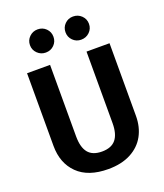

<svg xmlns="http://www.w3.org/2000/svg" viewBox="-166 -1027 985 1153"><g transform="rotate(-20 327.0 -451.0)"><path d="M287 -844Q287 -813 265.5 -791.5Q244 -770 212 -770Q181 -770 159 -791.5Q137 -813 137 -844Q137 -875 159 -896.5Q181 -918 212 -918Q244 -918 265.5 -896.5Q287 -875 287 -844ZM514 -844Q514 -813 492 -791.5Q470 -770 438 -770Q407 -770 385.5 -791.5Q364 -813 364 -844Q364 -875 385.5 -896.5Q407 -918 438 -918Q470 -918 492 -896.5Q514 -875 514 -844ZM590 -228Q590 -157 560 -102Q530 -47 470.5 -15.5Q411 16 326 16Q198 16 130.5 -50.5Q63 -117 63 -228V-692H210V-235Q210 -165 238 -130.5Q266 -96 326 -96Q386 -96 414.5 -130.5Q443 -165 443 -235V-692H590Z"/></g></svg>

Font: Wolseley Sans SemiBold
Style: Regular
Weight: 600
Designer: Carrois Corporate & Edenspiekermann AG
Foundry: Carrois Corporate GbR & Edenspiekermann AG
Version: Version 4.202